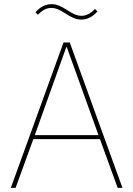

<svg xmlns="http://www.w3.org/2000/svg" viewBox="-20 -902 640 922"><path d="M370 -808C398 -808 424 -820 448 -847L436 -859C415 -837 395 -826 371 -826C352 -826 334 -833 305 -852C271 -874 251 -882 228 -882C200 -882 174 -870 150 -843L162 -831C183 -853 203 -864 227 -864C246 -864 264 -857 293 -838C327 -816 347 -808 370 -808ZM568 0 315 -698H285L32 0H55L140 -234H460L545 0ZM453 -253H147L298 -675H301Z"/></svg>

Font: IBM Plex Thai Looped Thin
Style: Regular
Weight: 100
Designer: Mike Abbink, Paul van der Laan, Pieter van Rosmalen, Ben Mitchell, Mark Frömberg
Foundry: Bold Monday
Version: Version 1.0